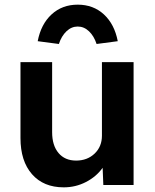

<svg xmlns="http://www.w3.org/2000/svg" viewBox="-20 -795 666 825"><path d="M254 10Q167 10 117.5 -46.5Q68 -103 68 -202V-528H204V-227Q204 -170 231.5 -137.5Q259 -105 307 -105Q355 -105 386.5 -135Q418 -165 418 -212V-528H554V0H424L421 -74Q394 -36 349.5 -13Q305 10 254 10ZM233 -606 142 -618Q156 -691 201.5 -733Q247 -775 314 -775Q381 -775 426.5 -733Q472 -691 486 -618L395 -606Q384 -640 362.5 -660.5Q341 -681 314 -681Q287 -681 265.5 -660.5Q244 -640 233 -606Z"/></svg>

Font: Lexend SemiBold
Style: Regular
Weight: 600
Designer: Bonnie Shaver-Troup, Thomas Jockin
Foundry: Lexend
Version: Version 1.005; ttfautohint (v1.8.3)